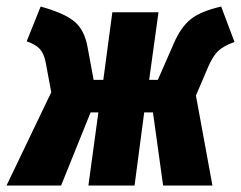

<svg xmlns="http://www.w3.org/2000/svg" viewBox="-46 -571 742 591"><path d="M634.8 -550.8 675.8 -441.9Q641.1 -429.2 625 -413.6Q608.9 -397.9 594.2 -363.8L557.1 -276.9L607.9 0H456.1L424.8 -225.1H397.9L368.2 0H226.1L256.8 -225.1H232.9L142.1 0H-25.9L111.8 -287.1L94.2 -380.9Q88.9 -406.7 76.4 -420.4Q64 -434.1 36.1 -443.8L79.1 -550.8Q150.9 -531.2 182.9 -504.9Q214.8 -478.5 224.1 -422.9L242.2 -325.2H272L299.8 -533.2H441.9L413.1 -325.2H439.9L488.8 -437Q510.7 -487.8 541.5 -512.2Q572.3 -536.6 634.8 -550.8Z"/></svg>

Font: Fira Sans Compressed ExtraBold
Style: Italic
Weight: 800
Width: 3
Italic angle: -8°
Designer: Carrois Corporate & Edenspiekermann AG
Foundry: Carrois Corporate GbR & Edenspiekermann AG
Version: Version 4.203;PS 004.203;hotconv 1.0.88;makeotf.lib2.5.64775